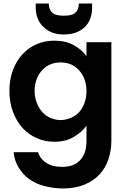

<svg xmlns="http://www.w3.org/2000/svg" viewBox="-20 -793 718 1086"><path d="M33.2 -278.8Q33.2 -343.8 53.2 -397Q72.8 -448.7 106.9 -485.8Q141.6 -523.4 187 -543Q233.9 -563 286.1 -563Q351.6 -563 397.9 -537.1Q442.9 -512.2 469.2 -475.1V-554.2H609.9V3.9Q609.9 58.6 592.8 108.9Q576.2 157.7 542 194.8Q507.8 230.5 456.1 252Q403.8 272.9 335.9 272.9Q282.7 272.9 229 258.8Q182.1 246.6 144 219.2Q109.4 194.3 85 153.8Q61.5 115.2 57.1 67.9H195.8Q206.1 105.5 243.2 128.9Q276.4 150.9 332 150.9Q358.9 150.9 386.2 143.1Q410.2 134.8 430.2 116.2Q448.7 97.7 459 70.8Q469.2 42.5 469.2 3.9V-82Q443.4 -45.4 397.9 -19Q353 8.8 286.1 8.8Q232.4 8.8 187 -12.2Q142.6 -31.2 106.9 -69.8Q74.2 -105.5 53.2 -161.1Q33.2 -214.4 33.2 -278.8ZM175.8 -278.8Q175.8 -240.2 189 -209Q199.7 -180.7 221.2 -157.2Q242.2 -134.8 268.1 -125Q295.9 -113.8 321.8 -113.8Q348.1 -113.8 377.9 -125Q404.8 -135.7 424.8 -155.8Q446.3 -178.7 457 -208Q469.2 -239.3 469.2 -276.9Q469.2 -314.5 457 -347.2Q446.3 -375 424.8 -397.9Q402.3 -420.4 377.9 -430.2Q352.1 -439.9 321.8 -439.9Q292.5 -439.9 268.1 -430.2Q243.2 -420.9 221.2 -398.9Q200.2 -377.9 189 -349.1Q175.8 -317.4 175.8 -278.8ZM182.1 -752.9V-772.9H255.9Q255.9 -741.2 273.9 -723.1Q291.5 -704.1 340.8 -704.1Q390.6 -704.1 408.2 -723.1Q425.8 -740.7 425.8 -772.9H501V-752Q501 -679.7 459 -639.2Q415 -598.1 340.8 -598.1Q269.5 -598.1 226.1 -640.1Q182.1 -681.2 182.1 -752.9Z"/></svg>

Font: PoppinsZ SemiBold
Style: Regular
Weight: 600
Designer: Ninad Kale (Devanagari), Jonny Pinhorn (Latin)
Foundry: Indian Type Foundry
Version: Version 3.002;FEAKit 1.0